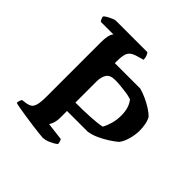

<svg xmlns="http://www.w3.org/2000/svg" viewBox="-184 -854 1005 1005"><g transform="rotate(45 318.5 -352.0)"><path d="M275 0Q268 0 246 -2.5Q224 -5 194.5 -9Q165 -13 135 -17.5Q105 -22 82.5 -26Q60 -30 51 -33Q51 -42 54 -50.5Q57 -59 60 -63L89 -67Q106 -70 116.5 -77.5Q127 -85 132.5 -105.5Q138 -126 138 -168V-566Q138 -595 141.5 -612Q145 -629 150 -636.5Q155 -644 156 -644H62Q58 -649 54.5 -656.5Q51 -664 50 -672Q56 -679 68.5 -686Q81 -693 94 -698.5Q107 -704 112 -704H347Q352 -698 356.5 -687Q361 -676 361 -662L317 -649Q288 -640 277.5 -621.5Q267 -603 267 -558V-543H455Q478 -537 504.5 -525Q531 -513 554.5 -498Q578 -483 591 -469Q601 -451 605 -428.5Q609 -406 609 -386Q609 -354 599.5 -320.5Q590 -287 574 -267Q559 -254 533 -237Q507 -220 477.5 -206.5Q448 -193 420 -189H267V-141Q267 -116 261 -98.5Q255 -81 249 -74L348 -62Q350 -59 353 -50.5Q356 -42 356 -33Q340 -20 317 -10Q294 0 275 0ZM267 -251Q324 -251 372.5 -253.5Q421 -256 457 -263Q469 -284 477 -312.5Q485 -341 485 -373Q485 -402 478 -425Q471 -448 457 -465Q440 -471 416.5 -474.5Q393 -478 370 -480Q347 -482 330 -482Q294 -482 280.5 -461.5Q267 -441 267 -407Z"/></g></svg>

Font: Texturina Medium 12pt SemiBold
Style: Regular
Weight: 600
Version: Version 1.002